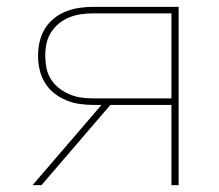

<svg xmlns="http://www.w3.org/2000/svg" viewBox="-20 -540 640 560"><path d="M101 0H75L276 -234H251Q231 -234 211 -237Q191 -240 172 -248Q153 -256 137 -269Q121 -282 110.5 -299.5Q100 -317 95.5 -337Q91 -357 91 -377Q91 -398 95.5 -418Q100 -438 110.5 -455.5Q121 -473 137 -486Q153 -499 172 -506.5Q191 -514 211 -517Q231 -520 251 -520H501V0H480V-234H302ZM480 -253V-501H251Q234 -501 216.5 -498.5Q199 -496 182.5 -489.5Q166 -483 152 -471.5Q138 -460 128.5 -445Q119 -430 115.5 -412.5Q112 -395 112 -377Q112 -360 115.5 -342Q119 -324 128.5 -309Q138 -294 152 -283Q166 -272 182.5 -265Q199 -258 216.5 -255.5Q234 -253 251 -253Z"/></svg>

Font: Iosevka Thin Extended
Style: Regular
Weight: 100
Width: 7
Monospace: yes
Designer: Belleve Invis
Foundry: Belleve Invis
Version: Version 32.5.0; ttfautohint (v1.8.4)